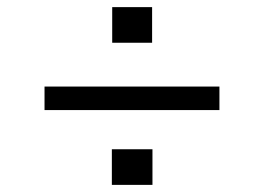

<svg xmlns="http://www.w3.org/2000/svg" viewBox="-20 -518 740 539"><path d="M295 -398V-498H407V-398ZM105 -209V-275H596V-209ZM294 1V-99H408V1Z"/></svg>

Font: Panamera Medium
Style: Regular
Weight: 500
Designer: Bastien Sozeau
Foundry: NBR — Bastien Sozeau
Version: Version 3.002; ttfautohint (v1.8.4.7-5d5b);gftools[0.9.33]